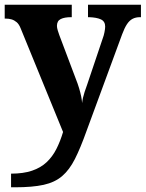

<svg xmlns="http://www.w3.org/2000/svg" viewBox="-20 -556 619 816"><path d="M27 182Q79 182 116 169.5Q153 157 178 133.5Q203 110 219.5 77.5Q236 45 248 5L68 -435Q61 -453 51 -461.5Q41 -470 29.5 -473.5Q18 -477 4 -477H0V-536H285V-483H282Q254 -483 238 -475Q222 -467 222 -446Q222 -438 225.5 -426.5Q229 -415 232 -407L301 -224Q311 -199 316.5 -180Q322 -161 325 -146.5Q328 -132 329 -118Q331 -139 339.5 -165Q348 -191 351 -198L417 -394Q421 -404 424 -419Q427 -434 427 -443Q427 -465 409 -473.5Q391 -482 358 -483H354V-536H579V-483H575Q557 -483 543.5 -476Q530 -469 519.5 -453Q509 -437 499 -410L348 0Q322 73 298.5 119.5Q275 166 244 192.5Q213 219 165.5 229.5Q118 240 44 240H27Z"/></svg>

Font: Noto Serif Tamil
Style: Italic
Weight: 400
Italic angle: -12°
Designer: Indian Type Foundry, Tom Grace, and the Monotype Design Team
Foundry: Monotype Imaging Inc.
Version: Version 2.003